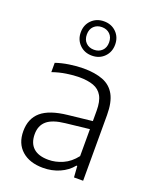

<svg xmlns="http://www.w3.org/2000/svg" viewBox="-151 -903 807 998"><g transform="rotate(20 252.0 -404.0)"><path d="M210.5 8.5Q136 8.5 92.8 -29.8Q49.5 -68 49.5 -136.5Q49.5 -206 94.8 -244.8Q140 -283.5 238.5 -294L392.5 -311L397 -267L241 -249.5Q171.5 -242 141 -215.5Q110.5 -189 110.5 -142Q110.5 -92.5 138.8 -66.5Q167 -40.5 222.5 -40.5Q262 -40.5 301.2 -57.8Q340.5 -75 371.5 -115V-365.5Q371.5 -418 355 -447Q338.5 -476 306.5 -487.5Q274.5 -499 227.5 -499Q197 -499 158.5 -493.2Q120 -487.5 81.5 -474V-525.5Q114.5 -537 155.5 -543.2Q196.5 -549.5 233 -549.5Q297 -549.5 341 -532.5Q385 -515.5 407.5 -474.8Q430 -434 430 -363.5V0H379.5L375 -62H370.5Q343.5 -28.5 301.5 -10Q259.5 8.5 210.5 8.5ZM249.5 -626.5Q208.5 -626.5 181.5 -653.5Q154.5 -680.5 154.5 -721.5Q154.5 -762.5 181.5 -789.2Q208.5 -816 249.5 -816Q291 -816 317.8 -789.2Q344.5 -762.5 344.5 -721.5Q344.5 -680.5 317.8 -653.5Q291 -626.5 249.5 -626.5ZM249.5 -659Q276.5 -659 293.8 -675.8Q311 -692.5 311 -721.5Q311 -750.5 293.8 -767.2Q276.5 -784 249.5 -784Q222.5 -784 205.2 -767.2Q188 -750.5 188 -721.5Q188 -692.5 205.2 -675.8Q222.5 -659 249.5 -659Z"/></g></svg>

Font: Encode Sans Condensed Thin Light
Style: Regular
Weight: 300
Version: Version 3.002